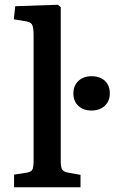

<svg xmlns="http://www.w3.org/2000/svg" viewBox="-20 -789 481 806"><path d="M39 -3V-56L91 -64Q110 -67 115.5 -76.5Q121 -86 121 -114V-641Q121 -676 114 -687Q107 -698 80 -701L38 -708L44 -763L223 -769L235 -759V-111Q235 -90 240 -79Q245 -68 267 -64L318 -55V-3ZM364 -325Q330 -325 309 -344.5Q288 -364 288 -397Q288 -429 309 -449Q330 -469 364 -469Q400 -469 420.5 -449.5Q441 -430 441 -397Q441 -365 420 -345Q399 -325 364 -325Z"/></svg>

Font: Literata 18pt Medium
Style: Regular
Weight: 500
Designer: Latin by Veronika Burian and Jose Scaglione. Greek by Irene Vlachou. Cyrillic by Vera Evstafieva.
Foundry: TypeTogether
Version: Version 3.103;gftools[0.9.29]